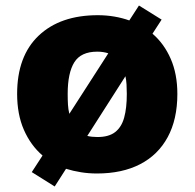

<svg xmlns="http://www.w3.org/2000/svg" viewBox="-20 -618 705 695"><path d="M622 -278Q622 -186 587 -121.5Q552 -57 487 -23.5Q422 10 331 10Q301 10 273 5.5Q245 1 219 -7L178 57L95 5L134 -55Q91 -92 66.5 -148Q42 -204 42 -278Q42 -415 120 -489Q198 -563 334 -563Q365 -563 394 -558Q423 -553 448 -544L483 -598L565 -547L532 -496Q574 -460 598 -405Q622 -350 622 -278ZM225 -278Q225 -257 226 -239.5Q227 -222 231 -206L372 -425Q363 -428 353 -429.5Q343 -431 332 -431Q273 -431 249 -392.5Q225 -354 225 -278ZM439 -278Q439 -296 438 -312.5Q437 -329 434 -342L296 -126Q304 -124 313.5 -123Q323 -122 333 -122Q374 -122 397 -140Q420 -158 429.5 -192.5Q439 -227 439 -278Z"/></svg>

Font: Noto Sans Armenian Black
Style: Regular
Weight: 900
Version: Version 2.007